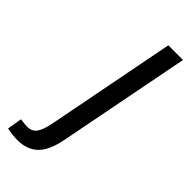

<svg xmlns="http://www.w3.org/2000/svg" viewBox="-352 -567 813 813"><g transform="rotate(45 55.0 -160.0)"><path d="M-48.8 207.5Q-76.2 207.5 -111.8 200.7L-100.6 134.3Q-75.2 138.2 -60.1 138.2Q-31.2 138.2 -16.8 117.7Q-2.4 97.2 6.3 52.2L119.1 -528.3H207L91.3 65.4Q76.2 142.6 42 175Q7.8 207.5 -48.8 207.5Z"/></g></svg>

Font: Liberation Sans
Style: Italic
Weight: 400
Italic angle: -12°
Designer: Steve Matteson
Foundry: Ascender Corporation
Version: Version 2.1.5